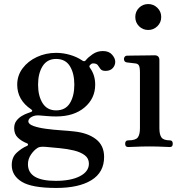

<svg xmlns="http://www.w3.org/2000/svg" viewBox="-20 -726 903 948"><path d="M258 202Q137 202 87.5 171.5Q38 141 38 89Q38 51 62 28.5Q86 6 114 -6Q119 -8 118.5 -12.5Q118 -17 114 -18Q86 -29 68 -46.5Q50 -64 50 -93Q50 -115 61 -129.5Q72 -144 87 -153Q102 -162 115 -166.5Q128 -171 133 -173Q145 -178 134 -186Q65 -232 65 -308Q65 -353 91.5 -388.5Q118 -424 162 -444.5Q206 -465 257 -465Q292 -465 326 -455Q360 -445 385 -428Q397 -419 404 -429Q415 -443 437.5 -458.5Q460 -474 488 -474Q518 -474 533.5 -456Q549 -438 549 -421Q549 -403 536.5 -389.5Q524 -376 501 -376Q483 -376 476 -385.5Q469 -395 463 -404Q457 -413 439 -413Q433 -413 429 -409Q425 -405 423 -403Q419 -398 425 -390Q450 -355 450 -308Q450 -240 397.5 -195.5Q345 -151 257 -151Q233 -151 211.5 -153Q190 -155 175 -156Q153 -158 136.5 -149Q120 -140 120 -127Q120 -113 145 -104Q170 -95 207.5 -90Q245 -85 283 -82.5Q321 -80 346 -77Q413 -70 453.5 -39Q494 -8 494 49Q494 125 431.5 163.5Q369 202 258 202ZM255 167Q330 167 374.5 144Q419 121 419 82Q419 56 398.5 40.5Q378 25 345 17Q312 9 274.5 5.5Q237 2 204 -1Q176 -3 166 4Q148 15 133 37Q118 59 118 85Q118 167 255 167ZM257 -181Q303 -181 325 -216.5Q347 -252 347 -308Q347 -364 325 -399.5Q303 -435 257 -435Q213 -435 190.5 -399.5Q168 -364 168 -308Q168 -252 190.5 -216.5Q213 -181 257 -181Z M613 0Q598 0 598 -16Q598 -33 613 -33Q649 -33 660 -47Q671 -61 671 -93V-367Q671 -393 666 -402.5Q661 -412 647 -413Q640 -414 626 -415.5Q612 -417 605 -418Q592 -421 592 -435Q592 -441 596 -446Q600 -451 606 -451Q609 -451 628.5 -451.5Q648 -452 672.5 -452Q697 -452 717 -452.5Q737 -453 743 -453Q767 -453 767 -429V-93Q767 -61 777.5 -47Q788 -33 819 -33Q833 -33 833 -16Q833 0 819 0Q812 0 794.5 -1Q777 -2 756.5 -2.5Q736 -3 719 -3Q702 -3 680 -2.5Q658 -2 639 -1Q620 0 613 0ZM712 -578Q685 -578 666.5 -596.5Q648 -615 648 -642Q648 -669 666.5 -687.5Q685 -706 712 -706Q738 -706 757 -687.5Q776 -669 776 -642Q776 -615 757 -596.5Q738 -578 712 -578Z"/></svg>

Font: Zen Old Mincho SemiBold
Style: Regular
Weight: 600
Version: Version 1.500